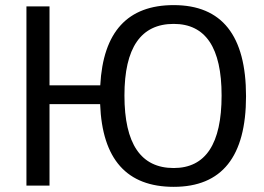

<svg xmlns="http://www.w3.org/2000/svg" viewBox="-20 -723 1027 748"><path d="M83 0V-698.2H172.9V-390.6H370.6Q387.2 -703.1 656.7 -703.1Q938.5 -703.1 938.5 -348.1Q938.5 4.9 656.7 4.9Q382.3 4.9 370.1 -317.4H172.9V0ZM656.7 -68.4Q843.3 -68.4 843.3 -351.1Q843.3 -629.9 656.7 -629.9Q464.8 -629.9 464.8 -351.1Q464.8 -68.4 656.7 -68.4Z"/></svg>

Font: Voltera
Style: Regular
Weight: 400
Designer: Bernd Montag
Version: Version 1.301